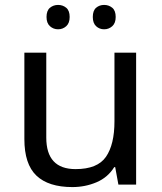

<svg xmlns="http://www.w3.org/2000/svg" viewBox="-20 -750 658 780"><path d="M533 -536V0H461L448 -71H444Q418 -29 372 -9.5Q326 10 274 10Q177 10 128 -36.5Q79 -83 79 -185V-536H168V-191Q168 -63 287 -63Q376 -63 410.5 -113Q445 -163 445 -257V-536ZM169 -681Q169 -707 183 -718.5Q197 -730 216 -730Q235 -730 249 -718.5Q263 -707 263 -681Q263 -656 249 -643.5Q235 -631 216 -631Q197 -631 183 -643.5Q169 -656 169 -681ZM357 -681Q357 -707 370.5 -718.5Q384 -730 403 -730Q422 -730 436 -718.5Q450 -707 450 -681Q450 -656 436 -643.5Q422 -631 403 -631Q384 -631 370.5 -643.5Q357 -656 357 -681Z"/></svg>

Font: Go Noto Current
Style: Regular
Weight: 400
Designer: Monotype Design Team
Foundry: Monotype Imaging Inc.
Version: Version 2.007; ttfautohint (v1.8) -l 8 -r 50 -G 200 -x 14 -D